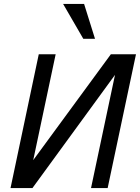

<svg xmlns="http://www.w3.org/2000/svg" viewBox="-20 -950 707 970"><path d="M33.2 0 175.8 -675.8H261.2L147.9 -141.1L540 -675.8H667L523.9 0H439.9L561 -571.8L144 0ZM400.9 -753.9 298.8 -930.2H404.8L460 -753.9Z"/></svg>

Font: Clear Sans
Style: Italic
Weight: 400
Italic angle: -12°
Foundry: Intel Corporation
Version: Version 1.00